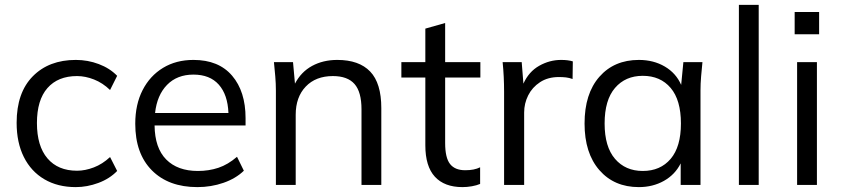

<svg xmlns="http://www.w3.org/2000/svg" viewBox="-20 -756 3438 785"><path d="M290 9Q216 9 161.5 -23Q107 -55 77.5 -114Q48 -173 48 -254Q48 -377 114 -444Q180 -511 290 -511Q339 -511 384 -494Q429 -477 459 -446L430 -388Q400 -417 364.5 -431Q329 -445 295 -445Q217 -445 174 -396Q131 -347 131 -253Q131 -159 174 -108.5Q217 -58 295 -58Q328 -58 363.5 -71.5Q399 -85 430 -114L459 -57Q428 -25 382 -8Q336 9 290 9Z M787 9Q669 9 601 -59.5Q533 -128 533 -250Q533 -329 563 -387.5Q593 -446 646.5 -478.5Q700 -511 771 -511Q874 -511 929 -446.5Q984 -382 984 -273V-243H612Q613 -151 659.5 -104Q706 -57 789 -57Q834 -57 873 -70Q912 -83 949 -115L977 -58Q944 -26 893.5 -8.5Q843 9 787 9ZM771 -451Q704 -451 663 -409Q622 -367 614 -294H914Q911 -369 874.5 -410Q838 -451 771 -451Z M1108 0V-386Q1108 -414 1105.5 -443.5Q1103 -473 1100 -502H1178L1186 -414Q1211 -462 1256 -486.5Q1301 -511 1359 -511Q1448 -511 1493.5 -463.5Q1539 -416 1539 -314V0H1458V-309Q1458 -380 1429.5 -412.5Q1401 -445 1341 -445Q1271 -445 1230 -402Q1189 -359 1189 -287V0Z M1871 9Q1797 9 1758 -33.5Q1719 -76 1719 -162V-439H1621V-502H1719V-639L1800 -662V-502H1944V-439H1800V-171Q1800 -111 1820 -85.5Q1840 -60 1882 -60Q1901 -60 1916 -63Q1931 -66 1943 -72V-4Q1929 2 1909.5 5.5Q1890 9 1871 9Z M2041 0V-381Q2041 -411 2039.5 -442Q2038 -473 2035 -502H2113L2120 -414Q2142 -463 2184.5 -487Q2227 -511 2274 -511Q2303 -511 2322 -505L2321 -433Q2307 -438 2294 -439.5Q2281 -441 2265 -441Q2220 -441 2188 -420Q2156 -399 2139.5 -366Q2123 -333 2123 -296V0Z M2592 9Q2491 9 2430.5 -60.5Q2370 -130 2370 -251Q2370 -373 2430.5 -442Q2491 -511 2592 -511Q2652 -511 2698 -484Q2744 -457 2765 -409L2774 -502H2852Q2849 -473 2846.5 -443.5Q2844 -414 2844 -386V0H2763V-88Q2740 -42 2694.5 -16.5Q2649 9 2592 9ZM2608 -57Q2680 -57 2722 -106.5Q2764 -156 2764 -251Q2764 -347 2722 -396.5Q2680 -446 2608 -446Q2537 -446 2494.5 -396.5Q2452 -347 2452 -251Q2452 -156 2494.5 -106.5Q2537 -57 2608 -57Z M3001 0V-736H3082V0Z M3229 -616V-707H3329V-616ZM3239 0V-502H3320V0Z"/></svg>

Font: Mulish
Style: Regular
Weight: 400
Designer: Vernon Adams
Foundry: Vernon Adams
Version: Version 3.603; ttfautohint (v1.8.3)